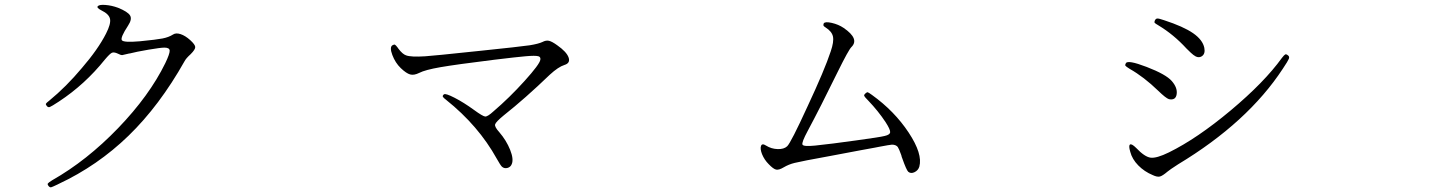

<svg xmlns="http://www.w3.org/2000/svg" viewBox="-20 -755 6040 800"><path d="M219.7 13.7Q221.7 12.7 223.6 11.7Q386.7 -64.5 515.6 -189.5Q644.5 -314.5 749 -500Q754.9 -511.7 774.4 -529.3Q793.9 -548.8 793.5 -559.1Q793 -569.3 772.5 -587.9Q752 -606.4 732.4 -612.8Q712.9 -619.1 701.2 -611.3Q682.6 -599.6 657.2 -594.7Q632.8 -589.8 562.5 -583Q495.1 -577.1 487.8 -587.4Q480.5 -597.7 513.7 -648.4Q531.2 -674.8 522 -690.4Q512.7 -706.1 471.7 -722.7Q445.3 -732.4 418.9 -734.4Q394.5 -736.3 387.7 -729.5Q380.9 -722.7 402.3 -711.9Q434.6 -696.3 438.5 -675.8Q442.4 -655.3 421.9 -615.2Q388.7 -549.8 321.3 -471.7Q255.9 -393.6 185.5 -335.9Q172.9 -326.2 171.4 -322.8Q169.9 -319.3 175.3 -313Q180.7 -306.6 187.5 -309.1Q194.3 -311.5 225.6 -332Q334 -403.3 417 -506.8Q437.5 -531.2 446.3 -535.2Q455.1 -539.1 471.7 -531.2Q482.4 -525.4 489.3 -525.4Q496.1 -526.4 518.6 -532.2H520.5Q546.9 -539.1 598.1 -547.9Q649.4 -556.6 665 -556.6Q686.5 -556.6 687 -543.9Q687.5 -531.2 668.9 -492.2Q602.5 -356.4 472.2 -221.2Q341.8 -85.9 197.3 -3.9Q181.6 5.9 179.2 9.8Q176.8 13.7 183.6 21.5L184.6 22.5Q188.5 26.4 192.9 25.4Q197.3 24.4 219.7 13.7Z M2112.3 -71.3Q2121.1 -91.8 2105.5 -130.9Q2089.8 -169.9 2060.5 -204.1Q2040 -226.6 2043 -236.8Q2045.9 -247.1 2079.1 -274.4Q2168 -344.7 2270.5 -443.4Q2306.6 -476.6 2332 -484.4Q2357.4 -492.2 2349.1 -515.6Q2340.8 -539.1 2301.8 -566.4Q2280.3 -582 2267.6 -585Q2254.9 -587.9 2240.2 -580.1Q2223.6 -572.3 2187.5 -566.4Q2147.5 -560.5 1978.5 -543Q1968.8 -542 1949.2 -540Q1793.9 -523.4 1752 -520.5Q1692.4 -516.6 1671.9 -524.4Q1657.2 -529.3 1639.6 -552.7L1637.7 -555.7Q1628.9 -567.4 1625.5 -568.8Q1622.1 -570.3 1615.2 -566.4Q1602.5 -558.6 1614.7 -525.9Q1627 -493.2 1649.9 -471.2Q1672.9 -449.2 1689 -444.8Q1705.1 -440.4 1726.6 -451.2Q1751 -463.9 1815.4 -475.1Q1879.9 -486.3 2038.1 -505.9Q2134.8 -517.6 2168.9 -520.5Q2210.9 -524.4 2223.6 -520.5Q2233.4 -517.6 2231.4 -505.9Q2228.5 -487.3 2166 -418Q2102.5 -347.7 2036.1 -291Q2011.7 -268.6 2001.5 -269.5Q1991.2 -270.5 1955.1 -296.9Q1912.1 -328.1 1874 -347.7Q1835.9 -367.2 1829.6 -361.8Q1823.2 -356.4 1825.2 -352.1Q1827.1 -347.7 1838.9 -338.9Q1973.6 -231.4 2049.8 -93.8Q2064.5 -67.4 2071.3 -60.5Q2081.1 -51.8 2094.2 -55.2Q2107.4 -58.6 2112.3 -71.3Z M3810.5 -60.5Q3825.2 -113.3 3766.1 -202.6Q3707 -292 3613.3 -359.4Q3598.6 -370.1 3595.2 -370.6Q3591.8 -371.1 3585.4 -365.2Q3579.1 -359.4 3581.1 -355Q3583 -350.6 3597.7 -335.9Q3639.6 -292 3669.9 -246.1Q3689.5 -215.8 3689 -204.6Q3688.5 -193.4 3666 -188.5Q3647.5 -183.6 3546.9 -169.9Q3443.4 -155.3 3376 -148.4Q3328.1 -143.6 3323.7 -152.3Q3319.3 -161.1 3345.7 -210Q3397.5 -306.6 3470.7 -456.1Q3515.6 -546.9 3527.3 -558.6Q3562.5 -592.8 3495.1 -638.7Q3473.6 -653.3 3445.3 -659.7Q3417 -666 3412.1 -657.2Q3410.2 -651.4 3411.1 -648.4Q3412.1 -645.5 3419.9 -640.6Q3446.3 -624 3450.7 -602.5Q3455.1 -581.1 3441.4 -541Q3416 -463.9 3344.7 -311.5Q3275.4 -160.2 3259.8 -145.5Q3246.1 -132.8 3219.7 -133.8Q3193.4 -134.8 3171.9 -148.4Q3155.3 -159.2 3150.9 -147Q3146.5 -134.8 3155.3 -112.3Q3165 -88.9 3182.6 -71.3Q3202.1 -50.8 3213.9 -48.3Q3225.6 -45.9 3245.1 -57.6Q3266.6 -70.3 3291 -76.2Q3317.4 -83 3441.4 -105.5Q3478.5 -112.3 3565.4 -128.9Q3608.4 -136.7 3624 -139.6Q3630.9 -140.6 3644.5 -143.6Q3685.5 -151.4 3696.3 -152.3Q3712.9 -152.3 3720.7 -142.6Q3725.6 -135.7 3735.4 -108.4Q3737.3 -99.6 3739.3 -95.7Q3756.8 -45.9 3764.6 -39.1Q3775.4 -30.3 3790.5 -37.6Q3805.7 -44.9 3810.5 -60.5Z M4844.7 -40Q4852.5 -46.9 4888.7 -70.3Q5178.7 -245.1 5325.2 -468.8Q5346.7 -501 5350.1 -509.8Q5353.5 -518.6 5347.7 -523.4Q5339.8 -530.3 5335.4 -528.3Q5331.1 -526.4 5321.3 -513.7Q5248 -412.1 5107.9 -294.9Q4967.8 -177.7 4850.6 -120.1Q4798.8 -94.7 4773.9 -98.1Q4749 -101.6 4713.9 -138.7Q4695.3 -157.2 4688.5 -152.8Q4681.6 -148.4 4689.5 -122.1Q4697.3 -91.8 4722.7 -65.9Q4748 -40 4783.2 -25.4Q4801.8 -16.6 4813 -19.5Q4824.2 -22.5 4844.7 -40ZM4670.9 -491.2Q4667 -484.4 4669.4 -481Q4671.9 -477.5 4687.5 -467.8Q4746.1 -434.6 4805.7 -377Q4837.9 -345.7 4850.6 -341.8Q4878.9 -335.9 4882.8 -362.8Q4886.7 -389.6 4862.3 -417.5Q4837.9 -445.3 4757.8 -476.1Q4677.7 -506.8 4670.9 -491.2ZM4998 -555.7Q4991.2 -588.9 4951.2 -616.7Q4911.1 -644.5 4830.1 -670.9Q4807.6 -678.7 4801.8 -677.7Q4795.9 -677.7 4792 -669.9Q4789.1 -663.1 4791 -660.2Q4793 -657.2 4806.6 -649.4Q4870.1 -611.3 4923.8 -552.7Q4945.3 -531.2 4952.1 -526.4Q4971.7 -510.7 4987.3 -520.5Q5002.9 -530.3 4998 -555.7Z"/></svg>

Font: Bpmf GenWan Min R
Style: R
Weight: 400
Foundry: But Ko
Version: Version 1.320